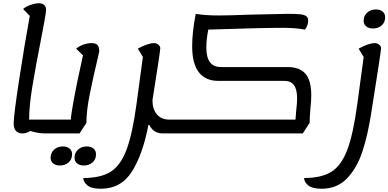

<svg xmlns="http://www.w3.org/2000/svg" viewBox="-20 -795 2387 1180"><path d="M304 -60 291 25H260Q214 25 166 10Q143 25 117 25Q92 25 78 9.5Q64 -6 64 -36Q64 -86 98.5 -310.5Q133 -535 163 -697L122 -740Q141 -756 169 -765.5Q197 -775 218 -775Q239 -775 251 -765Q263 -755 263 -735Q263 -719 253.5 -667Q244 -615 232 -553Q199 -386 179 -264.5Q159 -143 159 -61V-60Z M590 -480 581 -439Q553 -322 532 -218Q511 -114 511 -40L469 25H290L303 -60H415Q416 -85 433 -180Q450 -275 490 -455L448 -496Q467 -512 493 -521Q519 -530 543 -530Q568 -530 579 -518.5Q590 -507 590 -480ZM291 175Q291 144 312.5 124.5Q334 105 367 105Q392 105 407.5 118Q423 131 423 153Q423 184 402 203Q381 222 347 222Q322 222 306.5 209Q291 196 291 175ZM438 175Q438 144 459.5 124.5Q481 105 514 105Q539 105 554.5 118Q570 131 570 153Q570 184 549 203Q528 222 494 222Q469 222 453.5 209Q438 196 438 175Z M1060 -60 1047 25H980Q923 25 898 -27H892Q858 153 791 259Q724 365 599 365Q542 365 517 344Q492 323 492 299Q599 299 660 260.5Q721 222 757.5 125.5Q794 29 819 -156L858 -445L827 -496Q855 -512 881.5 -521Q908 -530 925 -530Q943 -530 954 -520Q965 -510 965 -499Q965 -479 917 -179Q917 -125 944 -92.5Q971 -60 1020 -60Z M1893 -208Q1893 -174 1888 -132Q1883 -65 1883 -40L1841 25H1045L1058 -60H1796Q1796 -71 1800 -111Q1806 -163 1806 -190Q1806 -246 1786.5 -272Q1767 -298 1727 -298H1321Q1243 -298 1202 -351Q1161 -404 1161 -511Q1161 -598 1183 -710Q1236 -700 1327 -700Q1393 -700 1515 -705Q1720 -710 1750 -710Q1800 -710 1826 -707Q1852 -704 1863 -695Q1874 -686 1874 -668Q1874 -639 1854 -613Q1799 -624 1718 -624Q1586 -624 1260 -613Q1248 -551 1248 -503Q1248 -383 1337 -383H1746Q1822 -383 1857.5 -341.5Q1893 -300 1893 -208Z M2322 -499Q2322 -480 2261 -97Q2240 37 2207 137Q2174 237 2113 301Q2052 365 1956 365Q1899 365 1874 344Q1849 323 1849 299Q1956 299 2017 260.5Q2078 222 2114.5 125.5Q2151 29 2176 -156L2215 -445L2184 -496Q2212 -512 2238.5 -521Q2265 -530 2282 -530Q2300 -530 2311 -520Q2322 -510 2322 -499ZM2215 -667Q2215 -698 2236.5 -717.5Q2258 -737 2291 -737Q2316 -737 2331.5 -724Q2347 -711 2347 -689Q2347 -658 2326 -639Q2305 -620 2271 -620Q2246 -620 2230.5 -633Q2215 -646 2215 -667Z"/></svg>

Font: Lemonada Light
Style: Regular
Weight: 300
Designer: Mohamed Gaber (Arabic) Eduardo Tunni (Latin)
Foundry: Kief Type Foundry
Version: Version 3.006